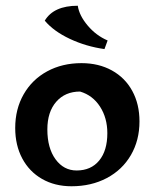

<svg xmlns="http://www.w3.org/2000/svg" viewBox="-20 -638 538 669"><path d="M33 -192Q33 -258 62.5 -309.5Q92 -361 144.5 -389.5Q197 -418 264 -418Q324 -418 370 -392.5Q416 -367 441 -321Q466 -275 466 -215Q466 -149 436 -97.5Q406 -46 352 -17.5Q298 11 229 11Q171 11 126.5 -14.5Q82 -40 57.5 -86Q33 -132 33 -192ZM354 -174Q354 -227 328.5 -266.5Q303 -306 259 -319Q207 -319 176 -283.5Q145 -248 145 -187Q145 -122 173.5 -83Q202 -44 247 -44Q297 -44 325.5 -78.5Q354 -113 354 -174ZM136 -566Q167 -618 251 -618Q256 -584 285.5 -549Q315 -514 355 -497L344 -467Q280 -476 223.5 -502.5Q167 -529 136 -566Z"/></svg>

Font: Mirza SemiBold
Style: Regular
Weight: 600
Designer: Arabic design by Kourosh Beigpour, Latin design by Eduardo Tunni, engineering by Lasse Fister
Version: Version 1.0010g